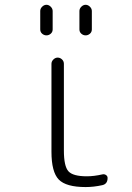

<svg xmlns="http://www.w3.org/2000/svg" viewBox="-20 -755 540 785"><path d="M304.7 -710Q304.7 -719.7 312.5 -727.5Q320.3 -735.4 330.1 -735.4Q339.8 -735.4 347.7 -727.5Q355.5 -719.7 355.5 -710V-634.8Q355.5 -624 347.7 -617.2Q339.8 -610.4 330.1 -610.4Q320.3 -610.4 312.5 -617.2Q304.7 -624 304.7 -634.8ZM144.5 -634.8V-710Q144.5 -719.7 152.3 -727.5Q160.2 -735.4 169.9 -735.4Q179.7 -735.4 187.5 -727.5Q195.3 -719.7 195.3 -710V-634.8Q195.3 -624 187.5 -617.2Q179.7 -610.4 169.9 -610.4Q160.2 -610.4 152.3 -617.2Q144.5 -624 144.5 -634.8ZM190.4 -134.8V-494.1Q190.4 -503.9 198.2 -511.7Q206.1 -519.5 215.8 -519.5Q225.6 -519.5 233.4 -512.2Q241.2 -504.9 241.2 -494.1V-139.6Q241.2 -75.2 259.8 -54.7Q278.3 -34.2 335 -34.2Q364.3 -34.2 398.4 -42Q406.2 -43.9 413.1 -39.6Q419.9 -35.2 419.9 -27.3Q419.9 -2.9 398.4 2Q363.3 9.8 330.1 9.8Q250 9.8 220.2 -21Q190.4 -51.8 190.4 -134.8Z"/></svg>

Font: Rounded-X Mgen+ 2m light
Style: Regular
Weight: 200
Designer: [Source Han Sans]
Ryoko NISHIZUKA  (kana & ideographs); Paul D. Hunt (Latin, Greek & Cyrillic); Wenlong ZHANG  (bopomofo
Version: Version 1.059.20150602